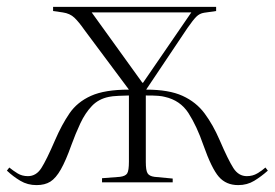

<svg xmlns="http://www.w3.org/2000/svg" viewBox="-20 -529 797 557"><path d="M86 8Q60 8 39 -4.5Q18 -17 0 -34L7 -43Q18 -34 31 -26Q44 -18 61 -18Q85 -18 100 -41.5Q115 -65 140 -123Q159 -167 181.5 -200Q204 -233 244 -251Q284 -269 354 -269L225 -442Q209 -465 196 -477.5Q183 -490 162 -493L134 -497V-509H607V-497L572 -492Q559 -490 549.5 -480.5Q540 -471 524 -448L404 -269Q470 -269 509.5 -251Q549 -233 573.5 -200Q598 -167 617 -123Q642 -65 657 -41.5Q672 -18 696 -18Q713 -18 726.5 -26Q740 -34 750 -43L757 -34Q738 -17 717.5 -4.5Q697 8 671 8Q636 8 615 -16Q594 -40 570 -108Q551 -163 527 -200.5Q503 -238 458 -248Q451 -250 439 -251Q427 -252 403 -252V-59Q403 -35 408 -26.5Q413 -18 428 -16L481 -11V0H276V-12L328 -16Q344 -18 349 -26Q354 -34 354 -60V-252Q345 -252 324.5 -251Q304 -250 296 -248Q266 -242 246.5 -221.5Q227 -201 213 -171Q199 -141 187 -108Q171 -63 156.5 -37.5Q142 -12 126 -2Q110 8 86 8ZM393 -289H395L535 -493H246Z"/></svg>

Font: Literata 72pt ExtraLight
Style: Regular
Weight: 200
Designer: Latin by Veronika Burian and Jose Scaglione. Greek by Irene Vlachou. Cyrillic by Vera Evstafieva.
Foundry: TypeTogether
Version: Version 3.002